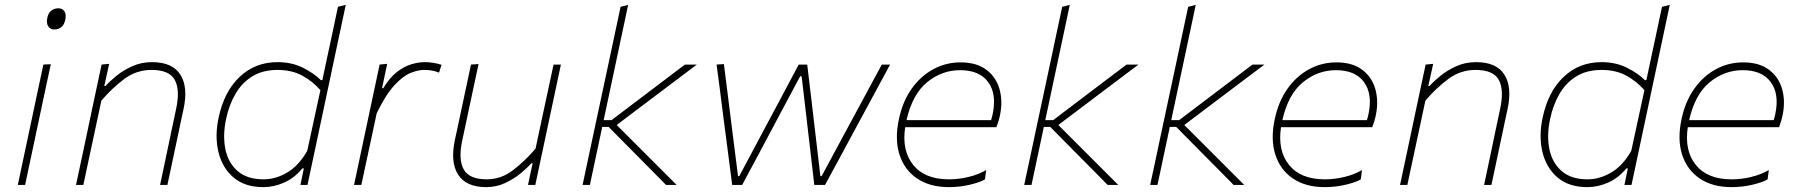

<svg xmlns="http://www.w3.org/2000/svg" viewBox="-20 -759 7384 788"><path d="M53 0Q65 -56.5 76 -108Q87 -159.5 100 -221L110.5 -270.5Q123.5 -332 134.8 -385Q146 -438 158 -494L188.5 -495.5Q176 -438 165 -385.8Q154 -333.5 140.5 -270.5L130 -221Q117 -159.5 106 -108Q95 -56.5 83 0ZM202 -638Q186.5 -638 178 -651Q169.5 -664 174 -685Q178.5 -707.5 191.5 -716.2Q204.5 -725 220 -725Q236.5 -725 244.5 -712.5Q252.5 -700 248 -678Q243.5 -657 231.5 -647.5Q219.5 -638 202 -638Z M292 0Q304 -56.5 315.2 -108.8Q326.5 -161 339 -221L349.5 -271Q359 -315.5 371.2 -373.2Q383.5 -431 397 -494L428 -497L408 -406H413Q429.5 -424.5 457.5 -447.5Q485.5 -470.5 522.8 -487.2Q560 -504 604 -504Q687.5 -504 720.2 -452.8Q753 -401.5 733 -310Q728.5 -289.5 724.2 -269.5Q720 -249.5 714 -221Q701.5 -161 690.2 -108.8Q679 -56.5 667 0H637Q649 -57 660 -108.8Q671 -160.5 683.5 -221L703 -313Q719.5 -390.5 697.2 -431.2Q675 -472 602 -472Q540 -472 490.5 -435.2Q441 -398.5 396 -346L369.5 -222Q356.5 -160.5 345.2 -108.5Q334 -56.5 322 0Z M1061 9Q984.5 9 938.2 -30.8Q892 -70.5 876.5 -135.2Q861 -200 877 -275Q899.5 -383 963.5 -443.5Q1027.5 -504 1119 -504Q1177 -504 1222.8 -481.2Q1268.5 -458.5 1297 -430H1303L1316.5 -494Q1330 -556.5 1342.8 -616.5Q1355.5 -676.5 1367 -731L1399 -739Q1386 -677.5 1373.2 -617.5Q1360.5 -557.5 1347 -494L1289 -221Q1276 -159.5 1265 -108Q1254 -56.5 1242 0H1213L1227 -68H1221Q1187.5 -27.5 1145.2 -9.2Q1103 9 1061 9ZM1062 -23Q1111 -23 1158.5 -50.8Q1206 -78.5 1241 -140L1295 -389Q1262 -426.5 1219.5 -449.2Q1177 -472 1119 -472Q1058.5 -472 1015.8 -445.8Q973 -419.5 946.5 -374Q920 -328.5 908 -271Q893.5 -203 905 -146.8Q916.5 -90.5 955.5 -56.8Q994.5 -23 1062 -23Z M1433 0Q1445 -56.5 1456 -108Q1467 -159.5 1480 -221L1490.5 -270.5Q1510 -364 1538 -494L1569 -497L1548 -397H1553Q1579.5 -441 1609.5 -464Q1639.5 -487 1669 -495.5Q1698.5 -504 1723 -504Q1742 -504 1760.2 -500.8Q1778.5 -497.5 1792 -493L1782 -461Q1764 -468 1749.2 -470Q1734.5 -472 1721 -472Q1696.5 -472 1665.5 -459.8Q1634.5 -447.5 1599 -409.5Q1563.5 -371.5 1526 -294L1510.5 -221.5Q1497.5 -160.5 1486.2 -108.2Q1475 -56 1463 0Z M1976 9Q1893 9 1860.2 -42.2Q1827.5 -93.5 1847 -185Q1851.5 -206 1855.8 -225.5Q1860 -245 1865.5 -271Q1878.5 -332.5 1889.8 -385.2Q1901 -438 1913 -494L1944 -496Q1932 -440 1920.5 -386.2Q1909 -332.5 1896 -271L1877 -182Q1860.5 -105 1883 -64Q1905.5 -23 1978 -23Q2036 -23 2084.5 -59.8Q2133 -96.5 2178 -149L2204 -271Q2217 -332 2228.5 -385Q2240 -438 2252 -494H2282Q2270 -438 2258.8 -384.8Q2247.5 -331.5 2234.5 -270.5L2224 -221Q2211 -160 2200 -108.2Q2189 -56.5 2177 0H2147L2166 -89H2161Q2144.5 -70.5 2116.8 -47.5Q2089 -24.5 2053 -7.8Q2017 9 1976 9Z M2371 0Q2383 -56.5 2394.2 -108.8Q2405.5 -161 2418 -220.5L2476.5 -494Q2490 -558 2502.8 -617.5Q2515.5 -677 2527 -731L2558 -739Q2545 -677 2532.2 -617.5Q2519.5 -558 2506 -494L2457.5 -266H2490L2595.5 -346Q2644.5 -383 2693.5 -420.2Q2742.5 -457.5 2791 -494H2840Q2783.5 -451.5 2726.8 -408.8Q2670 -366 2613 -323L2511 -246L2757 0H2713.5Q2677 -37 2641 -73.5Q2605 -110 2568 -147L2478 -238H2451.5L2448 -221Q2435 -160 2424 -108.2Q2413 -56.5 2401 0Z M2985 0Q2979 -46.5 2973 -93Q2967 -139.5 2961 -186L2949 -277Q2942.5 -330.5 2935.5 -384Q2928.5 -437.5 2921 -494L2951 -496Q2960 -425.5 2969.2 -351.8Q2978.5 -278 2987 -209.5L3009 -36H3014L3108 -212.5Q3145 -281.5 3182.5 -351.8Q3220 -422 3258 -494H3293Q3301 -426.5 3309.5 -355.2Q3318 -284 3326 -215L3347 -36H3352L3449 -216Q3486 -284.5 3525.8 -358.2Q3565.5 -432 3599 -494H3633Q3603 -438.5 3573.8 -384.2Q3544.5 -330 3515 -275.5L3468 -188.5Q3442 -140 3416.5 -93Q3391 -46 3366 0H3322Q3314.5 -64.5 3306 -137.8Q3297.5 -211 3290 -275.5L3270 -446H3264L3173 -275.5Q3138 -209 3100 -138.2Q3062 -67.5 3026 0Z M3874.5 9Q3796 9 3743.8 -26.5Q3691.5 -62 3671.5 -125Q3651.5 -188 3669.5 -271Q3684.5 -342 3721 -394Q3757.5 -446 3809.5 -474.5Q3861.5 -503 3922.5 -503Q3987.5 -503 4027.5 -473.2Q4067.5 -443.5 4081.8 -394.5Q4096 -345.5 4084.5 -288Q4082.5 -277 4078 -262.2Q4073.5 -247.5 4069.5 -237H3695Q3680.5 -141 3728 -82Q3775.5 -23 3874.5 -23Q3915 -23 3955.2 -32.8Q3995.5 -42.5 4027.5 -61L4022.5 -23Q4005.5 -12 3963 -1.5Q3920.5 9 3874.5 9ZM3920.5 -471Q3845.5 -471 3785 -421.5Q3724.5 -372 3700.5 -266H4047.5Q4052 -279.5 4054.5 -293Q4071 -374 4035.2 -422.5Q3999.5 -471 3920.5 -471Z M4183.5 0Q4195.5 -56.5 4206.8 -108.8Q4218 -161 4230.5 -220.5L4289 -494Q4302.5 -558 4315.2 -617.5Q4328 -677 4339.5 -731L4370.5 -739Q4357.5 -677 4344.8 -617.5Q4332 -558 4318.5 -494L4270 -266H4302.5L4408 -346Q4457 -383 4506 -420.2Q4555 -457.5 4603.5 -494H4652.5Q4596 -451.5 4539.2 -408.8Q4482.5 -366 4425.5 -323L4323.5 -246L4569.5 0H4526Q4489.5 -37 4453.5 -73.5Q4417.5 -110 4380.5 -147L4290.5 -238H4264L4260.5 -221Q4247.5 -160 4236.5 -108.2Q4225.5 -56.5 4213.5 0Z M4700.5 0Q4712.5 -56.5 4723.8 -108.8Q4735 -161 4747.5 -220.5L4806 -494Q4819.5 -558 4832.2 -617.5Q4845 -677 4856.5 -731L4887.5 -739Q4874.5 -677 4861.8 -617.5Q4849 -558 4835.5 -494L4787 -266H4819.5L4925 -346Q4974 -383 5023 -420.2Q5072 -457.5 5120.5 -494H5169.5Q5113 -451.5 5056.2 -408.8Q4999.5 -366 4942.5 -323L4840.5 -246L5086.5 0H5043Q5006.5 -37 4970.5 -73.5Q4934.5 -110 4897.5 -147L4807.5 -238H4781L4777.5 -221Q4764.5 -160 4753.5 -108.2Q4742.5 -56.5 4730.5 0Z M5417 9Q5338.5 9 5286.2 -26.5Q5234 -62 5214 -125Q5194 -188 5212 -271Q5227 -342 5263.5 -394Q5300 -446 5352 -474.5Q5404 -503 5465 -503Q5530 -503 5570 -473.2Q5610 -443.5 5624.2 -394.5Q5638.5 -345.5 5627 -288Q5625 -277 5620.5 -262.2Q5616 -247.5 5612 -237H5237.5Q5223 -141 5270.5 -82Q5318 -23 5417 -23Q5457.5 -23 5497.8 -32.8Q5538 -42.5 5570 -61L5565 -23Q5548 -12 5505.5 -1.5Q5463 9 5417 9ZM5463 -471Q5388 -471 5327.5 -421.5Q5267 -372 5243 -266H5590Q5594.5 -279.5 5597 -293Q5613.5 -374 5577.8 -422.5Q5542 -471 5463 -471Z M5726 0Q5738 -56.5 5749.2 -108.8Q5760.5 -161 5773 -221L5783.5 -271Q5793 -315.5 5805.2 -373.2Q5817.5 -431 5831 -494L5862 -497L5842 -406H5847Q5863.5 -424.5 5891.5 -447.5Q5919.5 -470.5 5956.8 -487.2Q5994 -504 6038 -504Q6121.5 -504 6154.2 -452.8Q6187 -401.5 6167 -310Q6162.5 -289.5 6158.2 -269.5Q6154 -249.5 6148 -221Q6135.5 -161 6124.2 -108.8Q6113 -56.5 6101 0H6071Q6083 -57 6094 -108.8Q6105 -160.5 6117.5 -221L6137 -313Q6153.5 -390.5 6131.2 -431.2Q6109 -472 6036 -472Q5974 -472 5924.5 -435.2Q5875 -398.5 5830 -346L5803.5 -222Q5790.5 -160.5 5779.2 -108.5Q5768 -56.5 5756 0Z M6495 9Q6418.5 9 6372.2 -30.8Q6326 -70.5 6310.5 -135.2Q6295 -200 6311 -275Q6333.5 -383 6397.5 -443.5Q6461.5 -504 6553 -504Q6611 -504 6656.8 -481.2Q6702.5 -458.5 6731 -430H6737L6750.5 -494Q6764 -556.5 6776.8 -616.5Q6789.5 -676.5 6801 -731L6833 -739Q6820 -677.5 6807.2 -617.5Q6794.5 -557.5 6781 -494L6723 -221Q6710 -159.5 6699 -108Q6688 -56.5 6676 0H6647L6661 -68H6655Q6621.5 -27.5 6579.2 -9.2Q6537 9 6495 9ZM6496 -23Q6545 -23 6592.5 -50.8Q6640 -78.5 6675 -140L6729 -389Q6696 -426.5 6653.5 -449.2Q6611 -472 6553 -472Q6492.5 -472 6449.8 -445.8Q6407 -419.5 6380.5 -374Q6354 -328.5 6342 -271Q6327.5 -203 6339 -146.8Q6350.5 -90.5 6389.5 -56.8Q6428.5 -23 6496 -23Z M7086.5 9Q7008 9 6955.8 -26.5Q6903.5 -62 6883.5 -125Q6863.5 -188 6881.5 -271Q6896.5 -342 6933 -394Q6969.5 -446 7021.5 -474.5Q7073.5 -503 7134.5 -503Q7199.5 -503 7239.5 -473.2Q7279.5 -443.5 7293.8 -394.5Q7308 -345.5 7296.5 -288Q7294.5 -277 7290 -262.2Q7285.5 -247.5 7281.5 -237H6907Q6892.5 -141 6940 -82Q6987.5 -23 7086.5 -23Q7127 -23 7167.2 -32.8Q7207.5 -42.5 7239.5 -61L7234.5 -23Q7217.5 -12 7175 -1.5Q7132.5 9 7086.5 9ZM7132.5 -471Q7057.5 -471 6997 -421.5Q6936.5 -372 6912.5 -266H7259.5Q7264 -279.5 7266.5 -293Q7283 -374 7247.2 -422.5Q7211.5 -471 7132.5 -471Z"/></svg>

Font: Commissioner Thin
Style: Italic
Weight: 100
Italic angle: -12°
Designer: Kostas Bartsokas
Foundry: Kostas Bartsokas
Version: Version 1.000; ttfautohint (v1.8.3)